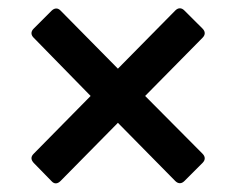

<svg xmlns="http://www.w3.org/2000/svg" viewBox="-20 -556 558 454"><path d="M59.6 -170.9 101.6 -127.9C108.4 -120.1 116.2 -121.1 123 -127.9L258.8 -265.6L394.5 -127.9C401.4 -121.1 409.2 -121.1 416 -127.9L459 -170.9C465.8 -177.7 465.8 -185.5 459 -192.4L323.2 -329.1L459 -466.8C465.8 -473.6 465.8 -481.4 459 -488.3L416 -531.2C409.2 -538.1 401.4 -538.1 394.5 -531.2L258.8 -393.6L123 -531.2C116.2 -538.1 108.4 -537.1 101.6 -530.3L59.6 -488.3C52.7 -481.4 52.7 -473.6 59.6 -466.8L194.3 -329.1L59.6 -192.4C52.7 -185.5 52.7 -178.7 59.6 -170.9Z"/></svg>

Font: Ed Sans Neue SemiBold
Style: Regular
Weight: 600
Designer: Stephen Hutchings
Version: Version 1.004;PS 001.004;hotconv 1.0.88;makeotf.lib2.5.64775